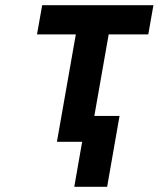

<svg xmlns="http://www.w3.org/2000/svg" viewBox="-20 -548 613 742"><path d="M553 -415 573 -528H143L123 -415H273L200 0H327L400 -415ZM394 174 442 -100H315L267 174Z"/></svg>

Font: Asimov
Style: NarIt
Weight: 500
Designer: Google
Version: Version 2.000980; 2014